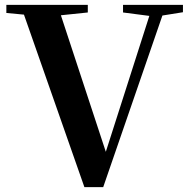

<svg xmlns="http://www.w3.org/2000/svg" viewBox="-20 -761 774 785"><path d="M325 4 64 -741H215L421 -115H405L409 -129L605 -741H659L402 4ZM6 -708V-741H339V-710L185 -694H154ZM483 -710V-741H728V-711L622 -694H606Z"/></svg>

Font: Noto Serif KR ExtraLight
Style: Bold
Weight: 700
Version: Version 2.002-H1;hotconv 1.1.0;makeotfexe 2.6.0